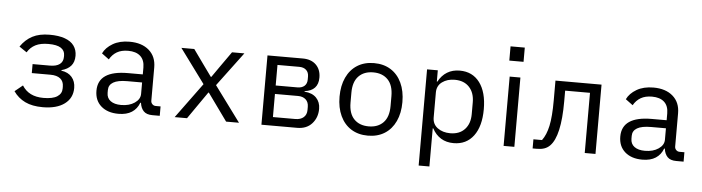

<svg xmlns="http://www.w3.org/2000/svg" viewBox="-53 -982 5206 1424"><g transform="rotate(5 2550.0 -270.0)"><path d="M61 -88 120 -136Q144 -97 183.5 -77Q223 -57 279 -57Q348 -57 381.5 -79Q415 -101 415 -139V-153Q415 -192 389.5 -212.5Q364 -233 316 -233H177V-300H306Q354 -300 379 -319Q404 -338 404 -373V-385Q404 -420 374.5 -439.5Q345 -459 281 -459Q223 -459 185.5 -440Q148 -421 125 -383L69 -421Q105 -474 156.5 -501Q208 -528 285 -528Q352 -528 398 -511.5Q444 -495 466.5 -463.5Q489 -432 489 -389Q489 -342 464.5 -314Q440 -286 394 -274V-270Q445 -263 472.5 -231Q500 -199 500 -150Q500 -75 441.5 -31.5Q383 12 279 12Q201 12 148 -13.5Q95 -39 61 -88Z M1095 0Q1051 0 1029.5 -22.5Q1008 -45 1003 -84H998Q981 -38 942.5 -13Q904 12 843 12Q762 12 714 -30Q666 -72 666 -145Q666 -295 888 -295H998V-346Q998 -402 966 -431Q934 -460 875 -460Q825 -460 791.5 -440.5Q758 -421 737 -384L683 -424Q704 -468 755 -498Q806 -528 880 -528Q971 -528 1024.5 -481.5Q1078 -435 1078 -354V-106Q1078 -91 1088.5 -80.5Q1099 -70 1114 -70H1150V0ZM998 -150V-235H888Q818 -235 784 -215Q750 -195 750 -157V-136Q750 -97 778.5 -76Q807 -55 857 -55Q918 -55 958 -82.5Q998 -110 998 -150Z M1261 0 1453 -262 1266 -516H1362L1440 -407L1502 -321H1506L1566 -407L1643 -516H1735L1546 -263L1740 0H1644L1557 -121L1498 -203H1494L1437 -121L1353 0Z M1907 -516H2170Q2233 -516 2269 -480.5Q2305 -445 2305 -385Q2305 -337 2279.5 -309.5Q2254 -282 2204 -276V-272Q2262 -268 2292.5 -236Q2323 -204 2323 -154Q2323 -89 2283 -44.5Q2243 0 2173 0H1907ZM2153 -64Q2193 -64 2215.5 -84Q2238 -104 2238 -139V-162Q2238 -197 2216.5 -216.5Q2195 -236 2159 -236H1987V-64ZM2149 -299Q2182 -299 2201 -316Q2220 -333 2220 -364V-386Q2220 -417 2201 -434.5Q2182 -452 2149 -452H1987V-299Z M2466 -258Q2466 -340 2494.5 -401Q2523 -462 2575.5 -495Q2628 -528 2700 -528Q2772 -528 2824.5 -495Q2877 -462 2905.5 -401Q2934 -340 2934 -258Q2934 -176 2905.5 -115Q2877 -54 2824.5 -21Q2772 12 2700 12Q2628 12 2575.5 -21Q2523 -54 2494.5 -115Q2466 -176 2466 -258ZM2849 -221V-295Q2849 -376 2809 -417.5Q2769 -459 2700 -459Q2631 -459 2591 -417.5Q2551 -376 2551 -295V-221Q2551 -140 2591 -98.5Q2631 -57 2700 -57Q2769 -57 2809 -98.5Q2849 -140 2849 -221Z M3095 -516H3175V-432H3179Q3204 -479 3244 -503.5Q3284 -528 3338 -528Q3433 -528 3486.5 -456.5Q3540 -385 3540 -258Q3540 -131 3486.5 -59.5Q3433 12 3338 12Q3284 12 3244 -12.5Q3204 -37 3179 -84H3175V200H3095ZM3454 -214V-302Q3454 -373 3415 -415Q3376 -457 3307 -457Q3251 -457 3213 -429Q3175 -401 3175 -351V-165Q3175 -115 3213 -87Q3251 -59 3307 -59Q3376 -59 3415 -101Q3454 -143 3454 -214Z M3803 -740V-634H3697V-740ZM3710 -516H3790V0H3710Z M3926 -68H3990Q4021 -109 4036 -178Q4051 -247 4051 -369V-516H4394V0H4314V-448H4129V-367Q4129 -109 4054 -34Q4036 -16 4012.5 -8Q3989 0 3957 0H3926Z M4995 0Q4951 0 4929.5 -22.5Q4908 -45 4903 -84H4898Q4881 -38 4842.5 -13Q4804 12 4743 12Q4662 12 4614 -30Q4566 -72 4566 -145Q4566 -295 4788 -295H4898V-346Q4898 -402 4866 -431Q4834 -460 4775 -460Q4725 -460 4691.5 -440.5Q4658 -421 4637 -384L4583 -424Q4604 -468 4655 -498Q4706 -528 4780 -528Q4871 -528 4924.5 -481.5Q4978 -435 4978 -354V-106Q4978 -91 4988.5 -80.5Q4999 -70 5014 -70H5050V0ZM4898 -150V-235H4788Q4718 -235 4684 -215Q4650 -195 4650 -157V-136Q4650 -97 4678.5 -76Q4707 -55 4757 -55Q4818 -55 4858 -82.5Q4898 -110 4898 -150Z"/></g></svg>

Font: iA Writer Quattro V
Style: Regular
Weight: 400
Designer: Mike Abbink, Paul van der Laan, Pieter van Rosmalen, Oliver Reichenstein
Foundry: Information Architects Inc.
Version: Version 2.000